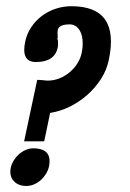

<svg xmlns="http://www.w3.org/2000/svg" viewBox="-20 -662 425 630"><path d="M62.5 -524.4Q67.9 -550.8 82.3 -572.5Q96.7 -594.2 117.2 -609.6Q137.7 -625 162.6 -633.3Q187.5 -641.6 214.4 -641.6Q374.5 -641.6 336.9 -464.8Q330.1 -432.1 311.3 -402.8Q292.5 -373.5 266.1 -350.3Q239.7 -327.1 208.3 -311.8Q176.8 -296.4 144.5 -291.5L125 -198.2H59.1L102.1 -399.9Q104.5 -399.9 109.6 -399.7Q114.7 -399.4 120.6 -398.9Q125.5 -398.4 129.9 -397.9Q134.3 -397.5 136.7 -397.5Q155.8 -397.5 174.1 -404.5Q192.4 -411.6 207.5 -424.1Q222.7 -436.5 233.4 -453.1Q244.1 -469.7 248 -488.3Q252 -507.3 251.2 -524.4Q250.5 -541.5 245.4 -554.2Q240.2 -566.9 231 -574.5Q221.7 -582 208.5 -582Q173.3 -582 169.4 -563.5Q168 -557.6 169.4 -539.1L168.9 -537.1Q168.9 -536.1 168 -535.2Q169.4 -531.2 169.9 -530.8Q171.4 -515.6 169.4 -505.9Q159.2 -458.5 98.1 -458.5Q48.8 -458.5 62.5 -524.4ZM15.6 -112.8Q18.1 -124 24.9 -135.3Q31.7 -146.5 41.5 -155.3Q51.3 -164.1 63.5 -169.7Q75.7 -175.3 88.4 -175.3Q153.3 -175.3 140.6 -115.2Q137.7 -102.5 130.6 -91.1Q123.5 -79.6 113.5 -70.8Q103.5 -62 91.3 -56.9Q79.1 -51.8 66.4 -51.8Q39.6 -51.8 24.7 -68.4Q9.8 -85 15.6 -112.8Z"/></svg>

Font: XB Khoramshahr
Style: Bold Italic
Weight: 700
Italic angle: -12°
Designer: Behnam
Foundry: Irmug
Version: Version 8.005 2009